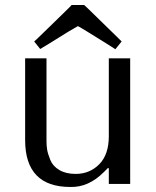

<svg xmlns="http://www.w3.org/2000/svg" viewBox="-20 -732 621 764"><path d="M80 -500H165V-170Q165 -153 167.5 -137Q170 -121 180 -96Q190 -71 216 -55.5Q242 -40 281 -40Q337 -40 375 -78.5Q413 -117 413 -190V-500H498V0H413V-63H409L393 -47Q332 14 260 12Q80 12 80 -175ZM290 -628 252 -606Q215 -583 178 -560L140 -537L116 -567Q116 -566 153.5 -602.5Q191 -639 228.5 -675.5Q266 -712 265 -712H315Q314 -713 330 -698Q346 -683 367.5 -661.5Q389 -640 411.5 -618.5Q434 -597 449 -582L464 -567L439 -536Q440 -536 402.5 -559.5Q365 -583 327.5 -606Q290 -629 290 -628Z"/></svg>

Font: Tenor Sans
Style: Regular
Weight: 400
Designer: Denis Masharov
Foundry: Denis Masharov
Version: Version 1.1